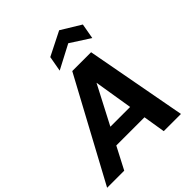

<svg xmlns="http://www.w3.org/2000/svg" viewBox="-280 -1102 1254 1254"><g transform="rotate(-45 347.5 -474.5)"><path d="M-25 0 353 -700H527L657 0H498L411 -534L133 0ZM106 -153 165 -267H543L560 -153ZM297 -760 316 -866 481 -949 617 -866 598 -760 463 -847Z"/></g></svg>

Font: DM Sans 24pt Black
Style: Italic
Weight: 900
Italic angle: -10°
Designer: Colophon Foundry, Jonny Pinhorn
Foundry: Colophon Foundry
Version: Version 4.004;gftools[0.9.30]